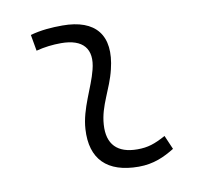

<svg xmlns="http://www.w3.org/2000/svg" viewBox="-65 -597 717 677"><g transform="rotate(-10 293.0 -258.5)"><path d="M487.3 -81.1C447.3 -59.6 423.3 -51.3 385.3 -51.3C314 -51.3 278.3 -87.4 283.2 -157.7C287.6 -225.6 325.2 -275.4 341.8 -345.2C371.1 -463.9 318.8 -527.3 200.2 -527.3C161.6 -527.3 123 -524.4 85 -513.7L95.2 -455.6C125 -463.4 154.8 -466.8 184.6 -466.8C262.7 -466.8 296.9 -428.2 277.8 -355C262.7 -293.9 221.2 -226.1 216.8 -153.3C210 -46.4 266.6 9.8 379.4 9.8C432.6 9.8 471.7 -8.3 508.8 -31.2Z"/></g></svg>

Font: Cascadia Mono PL Light
Style: Italic
Weight: 300
Italic angle: -10°
Monospace: yes
Designer: Aaron Bell
Foundry: Saja Typeworks
Version: Version 2404.023